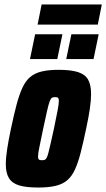

<svg xmlns="http://www.w3.org/2000/svg" viewBox="-20 -830 475 858"><path d="M151 8Q97 8 65.5 -1.5Q34 -11 20 -34Q6 -57 6 -96Q6 -125 12 -164Q18 -203 29 -255Q42 -317 54 -362Q66 -407 80 -437.5Q94 -468 114.5 -485.5Q135 -503 166 -510.5Q197 -518 242 -518Q296 -518 328 -508Q360 -498 373.5 -474.5Q387 -451 387 -410Q387 -382 381.5 -344Q376 -306 365 -255Q352 -193 340.5 -148Q329 -103 315 -72.5Q301 -42 280.5 -24.5Q260 -7 228.5 0.5Q197 8 151 8ZM167 -114Q174 -114 179 -115.5Q184 -117 188 -124Q192 -131 196 -146Q200 -161 206 -187.5Q212 -214 221 -255Q232 -308 237.5 -337Q243 -366 243 -379Q243 -387 241 -390.5Q239 -394 235.5 -395Q232 -396 226 -396Q217 -396 212 -393Q207 -390 202 -377Q197 -364 190.5 -335Q184 -306 173 -255Q162 -201 156 -172.5Q150 -144 150 -131Q150 -123 152 -119.5Q154 -116 158 -115Q162 -114 167 -114ZM276 -566 299 -677H421L398 -566ZM114 -566 137 -677H259L236 -566ZM148 -720 166 -810H435L417 -720Z"/></svg>

Font: Saira Condensed Black
Style: Italic
Weight: 900
Width: 3
Italic angle: -12°
Designer: Hector Gatti with collaboration of the Omnibus-Type team
Foundry: Omnibus-Type
Version: Version 1.101